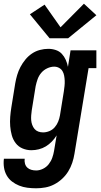

<svg xmlns="http://www.w3.org/2000/svg" viewBox="-25 -801 545 1034"><path d="M170 213Q146 213 122.5 210Q99 207 78 198.5Q57 190 39.5 176.5Q22 163 11 143.5Q0 124 -3.5 101Q-7 78 -4 54H108Q106 67 109.5 80Q113 93 122 101.5Q131 110 143.5 113.5Q156 117 170 117Q188 117 206.5 108Q225 99 237.5 83Q250 67 256.5 48.5Q263 30 266 12L280 -72Q269 -54 254 -38.5Q239 -23 221.5 -12.5Q204 -2 184 3Q164 8 144 8Q119 8 96.5 -1.5Q74 -11 59.5 -30Q45 -49 38.5 -72.5Q32 -96 30 -121Q28 -146 30 -171.5Q32 -197 36 -222L57 -352Q61 -375 67.5 -397Q74 -419 85 -440Q96 -461 111.5 -480Q127 -499 147 -512.5Q167 -526 190 -532Q213 -538 235 -538Q256 -538 275.5 -531.5Q295 -525 308 -511Q321 -497 329 -479Q337 -461 341 -441L355 -530H494V-434H452L376 27Q372 52 364 76Q356 100 342.5 122Q329 144 309.5 162Q290 180 267 192Q244 204 219 208.5Q194 213 170 213ZM207 -88Q224 -88 241 -95Q258 -102 270 -116Q282 -130 288.5 -146.5Q295 -163 298 -180L319 -310Q321 -324 322.5 -338Q324 -352 323.5 -366Q323 -380 320.5 -393.5Q318 -407 311.5 -418Q305 -429 293 -435.5Q281 -442 267 -442Q248 -442 229 -433Q210 -424 197 -408.5Q184 -393 177.5 -374.5Q171 -356 167 -337L146 -207Q144 -193 143 -179.5Q142 -166 143 -153.5Q144 -141 148.5 -128.5Q153 -116 161 -106.5Q169 -97 181 -92.5Q193 -88 207 -88ZM242 -595 136 -724 215 -776 301 -654 427 -781 494 -719 342 -595Z"/></svg>

Font: Iosevka Slab Oblique
Style: Bold
Weight: 700
Italic angle: -9°
Monospace: yes
Designer: Belleve Invis
Foundry: Belleve Invis
Version: Version 11.1.1; ttfautohint (v1.8.3)